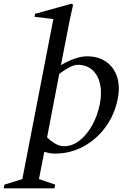

<svg xmlns="http://www.w3.org/2000/svg" viewBox="-99 -820 719 1040"><path d="M199 12Q170 12 141 2L112 150L200 180L196 200H-79L-75 180L22 150L190 -717L88 -729L91 -745L288 -800L297 -794L280 -718L231 -467Q267 -489 304.5 -502Q342 -515 372 -515Q434 -515 476 -485.5Q518 -456 535 -404.5Q552 -353 539 -286Q522 -199 472.5 -131.5Q423 -64 352 -26Q281 12 199 12ZM442 -258Q454 -320 442.5 -367.5Q431 -415 400 -442Q369 -469 322 -469Q303 -469 276.5 -455Q250 -441 222 -420L156 -76Q176 -56 200 -42Q224 -28 248 -28Q292 -28 331 -58Q370 -88 399.5 -140Q429 -192 442 -258Z"/></svg>

Font: Wittgenstein-Italic Regular
Style: Italic
Weight: 400
Italic angle: -11°
Designer: Jörg Drees
Foundry: Jörg Drees
Version: Version 1.000; ttfautohint (v1.8.4.7-5d5b)